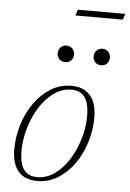

<svg xmlns="http://www.w3.org/2000/svg" viewBox="-56 -852 612 904"><g transform="rotate(5 249.5 -400.0)"><path d="M276.5 -450.5Q316 -450.5 342.8 -434.2Q369.5 -418 383 -387Q396.5 -356 396.5 -311.5Q396.5 -252 379 -194.8Q361.5 -137.5 329 -91.5Q296.5 -45.5 252 -17.8Q207.5 10 154 10Q114.5 10 87.8 -6Q61 -22 47.5 -53.2Q34 -84.5 34 -129Q34 -188.5 51.5 -245.8Q69 -303 101.5 -349Q134 -395 178.5 -422.8Q223 -450.5 276.5 -450.5ZM152.5 -8Q189 -8 221 -26.5Q253 -45 279 -76.5Q305 -108 323.5 -148Q342 -188 352 -230.8Q362 -273.5 362 -314Q362 -376.5 340.8 -404.5Q319.5 -432.5 278 -432.5Q241 -432.5 209.2 -414Q177.5 -395.5 151.5 -364Q125.5 -332.5 107 -292.5Q88.5 -252.5 78.5 -209.8Q68.5 -167 68.5 -126.5Q68.5 -64 89.8 -36Q111 -8 152.5 -8ZM236.5 -559Q219 -559 208.5 -570.5Q198 -582 198 -598Q198 -608.5 202.8 -617.2Q207.5 -626 216.2 -631.5Q225 -637 236.5 -637Q254.5 -637 265 -625.5Q275.5 -614 275.5 -598Q275.5 -587.5 270.8 -578.5Q266 -569.5 257.5 -564.2Q249 -559 236.5 -559ZM406.5 -559Q388.5 -559 378.2 -570.5Q368 -582 368 -598Q368 -608.5 372.5 -617.2Q377 -626 385.8 -631.5Q394.5 -637 406.5 -637Q424.5 -637 434.8 -625.5Q445 -614 445 -598Q445 -587.5 440.2 -578.5Q435.5 -569.5 427 -564.2Q418.5 -559 406.5 -559ZM266 -782 275 -810H499L490 -782Z"/></g></svg>

Font: Newsreader 16pt 16pt ExtraLight
Style: Italic
Weight: 250
Italic angle: -17°
Version: Version 1.003